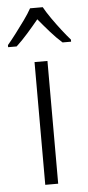

<svg xmlns="http://www.w3.org/2000/svg" viewBox="-82 -797 382 829"><g transform="rotate(-5 108.5 -382.5)"><path d="M136 0H80V-532H136ZM136 -765Q148 -743 167.5 -715Q187 -687 208 -660Q229 -633 245 -615V-606H208Q183 -628 157 -657.5Q131 -687 108 -715Q85 -687 59 -657.5Q33 -628 9 -606H-28V-615Q-11 -635 9.5 -662Q30 -689 49.5 -716Q69 -743 81 -765Z"/></g></svg>

Font: Noto Sans Thai SemiCondensed Light
Style: Regular
Weight: 300
Width: 4
Designer: Monotype Design Team
Foundry: Monotype Imaging Inc.
Version: Version 2.001